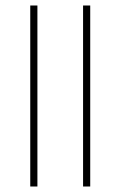

<svg xmlns="http://www.w3.org/2000/svg" viewBox="-20 -771 438 698"><path d="M116 -751V-93H90V-751ZM308 -751V-93H282V-751Z"/></svg>

Font: Noto Sans Oriya UI Thin
Style: Regular
Weight: 100
Designer: Amélie Bonet and Sol Matas
Foundry: Google LLC
Version: Version 2.000